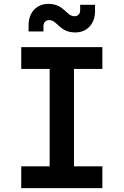

<svg xmlns="http://www.w3.org/2000/svg" viewBox="-20 -974 640 994"><path d="M370 -806C431 -806 472 -851 472 -916V-949H395V-921C395 -901 383 -890 365 -890C323 -890 313 -954 230 -954C169 -954 128 -909 128 -844V-811H205V-837C205 -858 217 -870 235 -870C277 -870 287 -806 370 -806ZM90 0H510V-113H363V-617H510V-730H90V-617H237V-113H90Z"/></svg>

Font: JetBrains Mono
Style: Bold
Weight: 558
Monospace: yes
Designer: Philipp Nurullin, Konstantin Bulenkov
Foundry: JetBrains
Version: Version 2.305